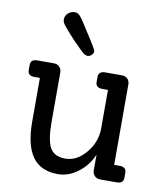

<svg xmlns="http://www.w3.org/2000/svg" viewBox="-85 -823 770 903"><g transform="rotate(10 300.0 -372.0)"><path d="M293 -562Q283 -562 270.5 -572.5Q258 -583 217 -625Q176 -670 165 -684.5Q154 -699 154 -711Q154 -730 168 -742Q182 -754 201 -754Q214 -754 226 -740.5Q238 -727 272 -672Q321 -597 321 -588Q321 -579 312.5 -570.5Q304 -562 293 -562ZM532 -79Q564 -79 564 -52V-27Q564 0 532 0H453Q437 0 426.5 -10.5Q416 -21 416 -37V-112Q394 -59 348.5 -24.5Q303 10 252 10Q170 10 130.5 -45Q91 -100 91 -214V-421H65Q33 -421 33 -448V-473Q33 -500 65 -500H146Q160 -500 170.5 -489.5Q181 -479 181 -463V-228Q181 -138 201.5 -103Q222 -68 274 -68Q329 -68 372.5 -120Q416 -172 416 -238V-421H390Q357 -421 357 -448V-473Q357 -500 390 -500H470Q486 -500 496 -489.5Q506 -479 506 -463V-79Z"/></g></svg>

Font: Solway
Style: Regular
Weight: 400
Designer: Mariya V. Pigoulevskaya
Foundry: The Northern Block Ltd.
Version: Version 1.000;hotconv 1.0.109;makeotfexe 2.5.65596